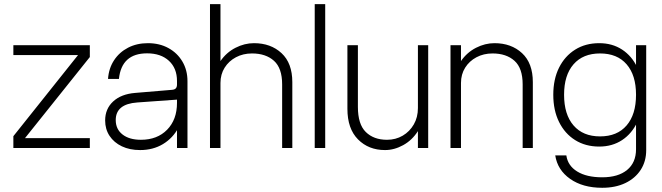

<svg xmlns="http://www.w3.org/2000/svg" viewBox="-20 -720 3218 934"><path d="M45 -500V-452H359.5L45 -57.5V0H417V-48H101.5L417 -442.5V-500Z M892 -325Q892 -379 867.2 -420.8Q842.5 -462.5 799.2 -486.2Q756 -510 699.5 -510Q645.5 -510 603 -488Q560.5 -466 534.8 -426.8Q509 -387.5 505.5 -336H558.5Q571.5 -460.5 695.5 -460.5Q762.5 -460.5 801.8 -424.2Q841 -388 841 -326V0H892ZM876 -219.5H841Q841 -138 793 -89Q745 -40 665.5 -40Q609 -40 576 -65.8Q543 -91.5 543 -136Q543 -214 647.5 -221.5L843 -235.5L841 -309Q841 -296.5 835.2 -290.2Q829.5 -284 816.5 -283L637.5 -268Q569.5 -262.5 530.5 -226.5Q491.5 -190.5 491.5 -134Q491.5 -91.5 513 -59Q534.5 -26.5 572.8 -8.2Q611 10 661.5 10Q724.5 10 773 -19.2Q821.5 -48.5 848.8 -100.2Q876 -152 876 -219.5Z M1352.5 -309.5V0H1402V-320.5Q1402 -413 1349.5 -461.5Q1297 -510 1215.5 -510Q1169.5 -510 1125.5 -487.5Q1081.5 -465 1052.5 -423Q1023.5 -381 1023 -322.5L1052.5 -316.5Q1052.5 -358.5 1072.8 -390.8Q1093 -423 1127.8 -441.5Q1162.5 -460 1206 -460Q1273 -460 1312.8 -424.2Q1352.5 -388.5 1352.5 -309.5ZM1001.5 -700V0H1052.5V-700Z M1511 -700V0H1562V-700Z M1721 -200V-500H1670V-190.5Q1670 -94 1721.5 -42Q1773 10 1853 10Q1898 10 1941.5 -14Q1985 -38 2013.2 -82.5Q2041.5 -127 2041.5 -188.5L2013 -194.5Q2013 -149.5 1993 -114.8Q1973 -80 1939 -60Q1905 -40 1862.5 -40Q1798 -40 1759.5 -77.8Q1721 -115.5 1721 -200ZM2063 0V-500H2013V0Z M2522.5 -309.5V0H2572V-320.5Q2572 -413 2519.5 -461.5Q2467 -510 2385.5 -510Q2339.5 -510 2295.5 -487.5Q2251.5 -465 2222.5 -423Q2193.5 -381 2193 -322.5L2222.5 -316.5Q2222.5 -358.5 2242.8 -390.8Q2263 -423 2297.8 -441.5Q2332.5 -460 2376 -460Q2443 -460 2482.8 -424.2Q2522.5 -388.5 2522.5 -309.5ZM2171.5 -500V0H2222.5V-500Z M2724 -259Q2724 -163 2770 -109.8Q2816 -56.5 2899 -56.5Q2982.5 -56.5 3028.2 -109.8Q3074 -163 3074 -259Q3074 -354.5 3028.2 -407.2Q2982.5 -460 2899 -460Q2816 -460 2770 -407.2Q2724 -354.5 2724 -259ZM3107 -259Q3107 -183.5 3080.5 -126.8Q3054 -70 3006.2 -38.5Q2958.5 -7 2895 -7Q2828 -7 2777.8 -38.5Q2727.5 -70 2699.5 -126.8Q2671.5 -183.5 2671.5 -259Q2671.5 -334.5 2699.5 -390.8Q2727.5 -447 2777.8 -478.5Q2828 -510 2895 -510Q2958.5 -510 3006.2 -478.8Q3054 -447.5 3080.5 -391.2Q3107 -335 3107 -259ZM3123.5 -500V10.5Q3123.5 65 3096.8 106.2Q3070 147.5 3022 170.5Q2974 193.5 2909.5 193.5Q2815 193.5 2753.5 150.2Q2692 107 2681 36H2735Q2742 86 2787.8 114.2Q2833.5 142.5 2909.5 142.5Q2987 142.5 3030.5 106.8Q3074 71 3074 6V-500Z"/></svg>

Font: Overused Grotesk Light
Style: Regular
Weight: 300
Designer: RandomMaerks
Version: Version 0.005